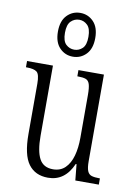

<svg xmlns="http://www.w3.org/2000/svg" viewBox="-91 -873 668 942"><g transform="rotate(10 243.0 -402.0)"><path d="M215 10Q151 10 117.5 -35.5Q84 -81 84 -185V-435Q84 -482 69.5 -493.5Q55 -505 19 -505H15V-536H144V-186Q144 -110 164 -72.5Q184 -35 232 -35Q269 -35 292.5 -58Q316 -81 327 -120.5Q338 -160 338 -210V-424Q338 -460 332.5 -477.5Q327 -495 313 -500Q299 -505 274 -505H271V-536H398V-105Q398 -72 404.5 -56Q411 -40 425.5 -35.5Q440 -31 464 -31H467V0H350L342 -80H338Q299 10 215 10ZM232 -596Q193 -596 166 -624Q139 -652 139 -705Q139 -758 166 -786Q193 -814 232 -814Q271 -814 298 -786Q325 -758 325 -705Q325 -652 298 -624Q271 -596 232 -596ZM233 -631Q256 -631 273.5 -647.5Q291 -664 291 -705Q291 -746 273.5 -763Q256 -780 233 -780Q209 -780 191.5 -763Q174 -746 174 -705Q174 -664 191.5 -647.5Q209 -631 233 -631Z"/></g></svg>

Font: Noto Serif ExtraCondensed Light
Style: Regular
Weight: 300
Width: 2
Designer: Monotype Design Team
Foundry: Monotype Imaging Inc.
Version: Version 2.014; ttfautohint (v1.8.4.7-5d5b)